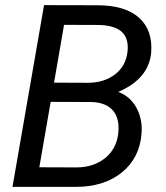

<svg xmlns="http://www.w3.org/2000/svg" viewBox="-20 -731 649 751"><path d="M28.8 0 152.3 -710.9 360.8 -710.4Q469.7 -710.4 523.9 -661.6Q578.1 -612.8 571.3 -525.4Q562.5 -423.3 442.9 -371.6Q490.7 -353 514.4 -308.1Q538.1 -263.2 533.7 -209Q526.4 -112.8 456.5 -56.4Q386.7 0 275.9 0ZM178.2 -332.5 133.8 -76.7 278.8 -76.2Q345.2 -76.2 390.1 -111.8Q435.1 -147.5 442.4 -208Q449.2 -265.6 422.4 -297.9Q395.5 -330.1 337.9 -332ZM191.4 -407.7 323.7 -407.2Q385.7 -407.2 428.5 -439Q471.2 -470.7 478.5 -526.4Q484.9 -578.1 458.3 -604.5Q431.6 -630.9 370.1 -633.3L230.5 -633.8Z"/></svg>

Font: TypoPRO Roboto
Style: Italic
Weight: 400
Italic angle: -12°
Designer: Google
Version: Version 2.136; 2016